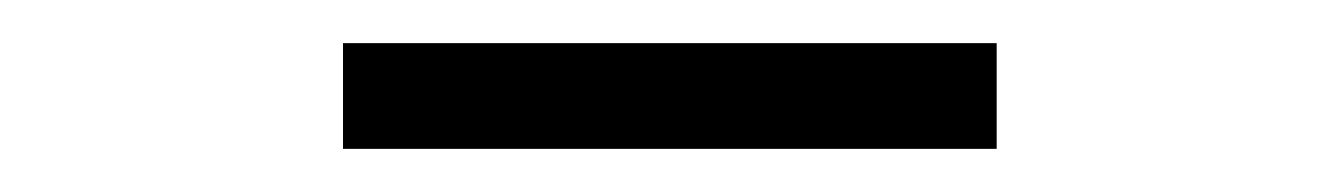

<svg xmlns="http://www.w3.org/2000/svg" viewBox="-20 -699 620 89"><path d="M139 -630V-679H442V-630Z"/></svg>

Font: Chivo ExtraLight
Style: Regular
Weight: 250
Designer: Hector Gatti
Foundry: Omnibus-Type
Version: Version 2.002